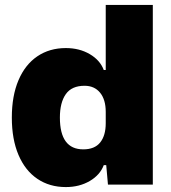

<svg xmlns="http://www.w3.org/2000/svg" viewBox="-20 -749 694 779"><path d="M28 -272Q28 -360 55 -423.5Q82 -487 131.5 -520.5Q181 -554 247 -554Q302 -554 344 -529.5Q386 -505 401 -465H409V-729H600V0H418L411 -79H401Q386 -39 344 -14.5Q302 10 247 10Q181 10 131.5 -23.5Q82 -57 55 -120.5Q28 -184 28 -272ZM409 -249V-295Q409 -345 386 -373Q363 -401 323 -401Q271 -401 247 -367Q223 -333 223 -272Q223 -143 318 -143Q364 -143 386.5 -171Q409 -199 409 -249Z"/></svg>

Font: Mona Sans Black
Style: Regular
Weight: 900
Designer: Deni Anggara
Foundry: GitHub
Version: Version 2.000